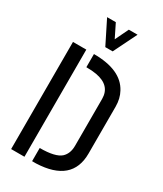

<svg xmlns="http://www.w3.org/2000/svg" viewBox="-220 -979 902 1061"><g transform="rotate(30 230.5 -448.0)"><path d="M134.8 -896.5H190.4L232.4 -811.5L273.4 -896.5H329.1L255.9 -748H209ZM40 0V-683.6H125V0ZM173.8 0V-84Q273.4 -84 307.6 -115.2Q336.9 -142.6 336.9 -192.4V-491.2Q336.9 -577.1 238.3 -594.7Q210.9 -599.6 173.8 -599.6V-683.6Q347.7 -683.6 401.4 -582Q422.9 -543 422.9 -491.2V-192.4Q422.9 -8.8 199.2 0Q186.5 0 173.8 0Z"/></g></svg>

Font: Post No Bills Jaffna SemiBold
Style: Regular
Weight: 600
Designer: Kosala Senevirathne, Siva Puranthara, Lasantha Premarathna, Tharique Azeez
Foundry: Mooniak
Version: Version 1.220 ; ttfautohint (v1.6)